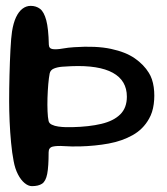

<svg xmlns="http://www.w3.org/2000/svg" viewBox="-20 -611 571 655"><path d="M89 24Q76.5 24 63.8 13.4Q51 2.8 41.2 -16.3Q31.3 -35.4 26.6 -61Q21.1 -89 17.8 -124.4Q14.4 -159.8 12.8 -196.8Q11.2 -233.8 11.2 -265.3Q11.2 -307.6 12.4 -354.7Q13.6 -401.8 15.7 -442.2Q17.8 -482.5 21 -503.5Q25.6 -532.8 34.7 -552.2Q43.9 -571.6 56.7 -581.3Q69.5 -591 84.7 -591Q103.2 -591 116.7 -580.8Q130.1 -570.5 137.8 -542Q145.4 -513.5 146.6 -458.5Q147.1 -445 160.3 -443.4Q173.6 -441.8 193.2 -445.3Q212.9 -448.8 232.9 -450Q308 -455.1 358.4 -444.3Q408.8 -433.6 439.8 -412Q470.8 -390.4 487.8 -362.5Q500.3 -342.8 504.4 -313.9Q508.4 -285.1 504.5 -256Q500.6 -226.9 488.4 -205.9Q468.5 -170.1 432.6 -150Q396.6 -129.8 350.6 -121.3Q304.5 -112.9 252.8 -111.5Q222.9 -110.8 198.7 -112.5Q174.4 -114.2 160.2 -110.9Q145.9 -107.6 145.9 -91.8Q145.9 -42.3 141 -17.5Q136.1 7.2 123.7 15.6Q111.2 24 89 24ZM226.2 -177.2Q284.2 -178.5 325.9 -188.5Q367.6 -198.4 390.2 -220.8Q412.8 -243.1 412.8 -281.2Q412.8 -336.3 364.9 -362.7Q317.1 -389 223.4 -385.2Q208.9 -384.6 192.4 -383.4Q175.8 -382.1 163.8 -377.1Q151.8 -372.1 149.4 -360.1Q146.7 -346.2 144.7 -323.9Q142.8 -301.6 142 -277Q141.3 -252.4 142.2 -231.3Q143.1 -210.1 145.7 -198.7Q147.4 -190.2 156.8 -185.7Q166.2 -181.1 179 -179.3Q191.9 -177.5 204.8 -177.2Q217.6 -176.9 226.2 -177.2Z"/></svg>

Font: Gluten Thin
Style: Regular
Weight: 100
Designer: Tyler Finck
Foundry: Etcetera Type Company
Version: Version 1.300